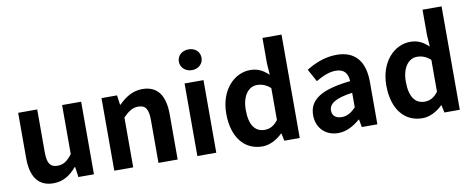

<svg xmlns="http://www.w3.org/2000/svg" viewBox="-68 -1127 3598 1459"><g transform="rotate(-10 1730.5 -398.0)"><path d="M73 -560V-210C73 -70 126 14 245 14C322 14 376 -23 424 -79H428L439 0H559V-560H412V-182C374 -132 344 -112 298 -112C244 -112 220 -142 220 -229V-560Z M716 -560V0H862V-385C904 -426 933 -448 979 -448C1034 -448 1057 -417 1057 -331V0H1205V-349C1205 -490 1153 -574 1032 -574C956 -574 899 -535 850 -486H846L836 -560Z M1357 0H1503V-560H1357ZM1431 -650C1481 -650 1518 -684 1518 -730C1518 -778 1481 -810 1431 -810C1381 -810 1343 -778 1343 -730C1343 -684 1381 -650 1431 -650Z M1629 -279C1629 -96 1719 14 1858 14C1916 14 1972 -18 2013 -58H2016L2028 0H2147V-798H2000V-601L2006 -513C2004 -515 2002 -517 2000 -518C1962 -552 1924 -574 1864 -574C1743 -574 1629 -462 1629 -279ZM1780 -281C1780 -393 1833 -453 1896 -453C1931 -453 1966 -442 2000 -411V-165C1968 -123 1935 -107 1896 -107C1822 -107 1780 -165 1780 -281Z M2443 14C2507 14 2563 -18 2612 -60H2615L2626 0H2746V-327C2746 -488 2673 -574 2531 -574C2443 -574 2363 -541 2297 -500L2350 -403C2402 -433 2452 -456 2504 -456C2573 -456 2597 -414 2599 -359C2373 -335 2277 -272 2277 -152C2277 -56 2343 14 2443 14ZM2491 -101C2448 -101 2417 -120 2417 -164C2417 -214 2463 -251 2599 -269V-156C2564 -121 2532 -101 2491 -101Z M2864 -279C2864 -96 2954 14 3093 14C3151 14 3207 -18 3248 -58H3251L3263 0H3382V-798H3235V-601L3241 -513C3239 -515 3237 -517 3235 -518C3197 -552 3159 -574 3099 -574C2978 -574 2864 -462 2864 -279ZM3015 -281C3015 -393 3068 -453 3131 -453C3166 -453 3201 -442 3235 -411V-165C3203 -123 3170 -107 3131 -107C3057 -107 3015 -165 3015 -281Z"/></g></svg>

Font: Kinto Sans
Style: Bold
Weight: 700
Designer: Authors: Ryoko NISHIZUKA  (kana & ideographs); Paul D. Hunt (Latin, Greek & Cyrillic); Wenlong ZHANG  (bopomofo); Sandol
Foundry: Adobe Systems Incorporated, ookami Inc.
Version: Version 0.001